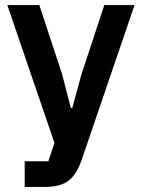

<svg xmlns="http://www.w3.org/2000/svg" viewBox="-20 -542 564 762"><path d="M394 -522H514L304 93Q294 121 281.5 141.5Q269 162 252 175Q235 188 211 194Q187 200 155 200H78V98H172L196 25L9 -522H136L227 -246L261 -114H267L303 -246Z"/></svg>

Font: IBM Plex Sans Hebrew SmBld
Style: Regular
Weight: 600
Designer: Mike Abbink, Paul van der Laan, Pieter van Rosmalen, Yanek Iontef
Foundry: Bold Monday
Version: Version 1.3